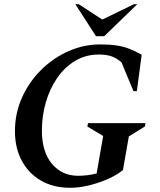

<svg xmlns="http://www.w3.org/2000/svg" viewBox="-20 -882 758 912"><path d="M314 10Q233 10 174 -24.5Q115 -59 83 -119.5Q51 -180 51 -259Q51 -344 84.5 -418.5Q118 -493 175.5 -550Q233 -607 305.5 -639Q378 -671 456 -671Q501 -671 534 -666Q567 -661 595 -650Q623 -639 653 -622L630 -449H614L557 -586Q534 -606 509.5 -614.5Q485 -623 449 -623Q388 -623 338 -593.5Q288 -564 252.5 -513Q217 -462 198 -397Q179 -332 179 -262Q179 -160 227 -103.5Q275 -47 351 -47Q371 -47 393 -49.5Q415 -52 439 -58L470 -236L395 -281L398 -297H671L668 -281L592 -234L564 -74Q531 -48 487.5 -29.5Q444 -11 399 -0.5Q354 10 314 10ZM436 -710 338 -862H354L466 -789L616 -862H632L475 -710Z"/></svg>

Font: Spectral SemiBold
Style: Italic
Weight: 600
Italic angle: -10°
Designer: Jean-Baptiste Levee
Foundry: Production Type
Version: Version 2.001